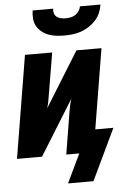

<svg xmlns="http://www.w3.org/2000/svg" viewBox="-59 -782 619 970"><g transform="rotate(-5 250.0 -297.0)"><path d="M293 -600Q272 -600 251.5 -602.5Q231 -605 212.5 -612Q194 -619 178.5 -631.5Q163 -644 153.5 -661Q144 -678 142.5 -698.5Q141 -719 144 -740H248Q246 -728 249.5 -716.5Q253 -705 262 -698Q271 -691 283 -688.5Q295 -686 307 -686Q319 -686 332 -688.5Q345 -691 356 -698Q367 -705 374.5 -716.5Q382 -728 384 -740H488Q485 -719 476.5 -698.5Q468 -678 452.5 -661Q437 -644 417.5 -631.5Q398 -619 377.5 -612Q357 -605 335.5 -602.5Q314 -600 293 -600ZM246 146 316 0H250L284 -208Q287 -226 290.5 -243.5Q294 -261 300 -279L127 0H0L86 -520H224L189 -312Q186 -294 183 -276.5Q180 -259 174 -241L347 -520H474L407 -114H499L375 146Z"/></g></svg>

Font: Iosevka Term Curly Hv Obl
Style: Regular
Weight: 900
Italic angle: -9°
Designer: Belleve Invis
Foundry: Belleve Invis
Version: Version 32.3.0